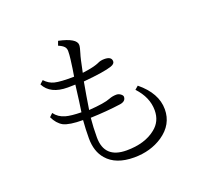

<svg xmlns="http://www.w3.org/2000/svg" viewBox="-137 -973 1274 1170"><g transform="rotate(-20 500.0 -387.5)"><path d="M327.1 -294.9Q239.3 -294.9 201.2 -314Q165.5 -334 144 -379.9L165 -399.9Q189.5 -365.7 233.4 -353.5Q268.1 -343.8 334 -342.8Q342.3 -395 356.9 -514.2Q342.3 -513.2 308.1 -513.2Q195.3 -513.2 157.2 -587.9L179.2 -607.9Q206.5 -578.1 241.2 -569.8Q278.8 -560.5 366.2 -562Q374 -605 381.8 -668Q385.7 -698.2 385.7 -721.2Q385.7 -738.8 375.5 -750Q365.2 -761.7 338.9 -772.9L349.1 -800.8Q461.9 -776.9 461.9 -732.9Q461.9 -718.3 450.2 -681.2Q442.9 -660.6 423.8 -565.9L457 -570.8Q502.9 -578.1 530.3 -589.8Q549.8 -600.1 575.2 -600.1Q622.1 -600.1 622.1 -568.8Q622.1 -551.8 596.2 -543Q550.3 -526.9 412.1 -514.2Q397 -432.6 382.8 -339.8Q485.4 -346.7 522.9 -362.3Q545.4 -371.1 570.8 -371.1Q585.9 -371.1 599.1 -360.4Q609.9 -351.6 609.9 -343.3Q609.9 -314 571.8 -308.1Q481 -295.4 376 -292Q370.1 -231.4 370.1 -167Q370.1 -30.3 514.2 -30.3Q632.8 -30.3 703.6 -87.4Q757.8 -129.9 757.8 -202.1Q757.8 -286.6 689.9 -358.9L711.9 -377.9Q817.9 -291.5 817.9 -187Q817.9 -87.9 729 -27.3Q649.4 25.9 543 25.9Q424.3 25.9 367.2 -41Q322.3 -92.3 322.3 -178.2Q322.3 -236.3 327.1 -294.9Z"/></g></svg>

Font: I.Ming
Style: Regular
Weight: 400
Designer: Ichiten Fonts Project
Version: Version 5.10 Mar 24, 2018